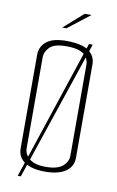

<svg xmlns="http://www.w3.org/2000/svg" viewBox="-91 -820 557 913"><g transform="rotate(10 187.5 -363.0)"><path d="M186 2Q123 2 88 -21Q53 -44 53 -88V-539Q53 -579 84.5 -604Q116 -629 185 -628Q257 -627 289 -602.5Q321 -578 320 -538V-89Q320 -45 284.5 -21.5Q249 2 186 2ZM185 -21Q241 -21 266.5 -42.5Q292 -64 292 -94V-532Q292 -550 283 -566.5Q274 -583 250 -593Q226 -603 183 -603Q125 -603 103 -580.5Q81 -558 81 -533V-93Q81 -64 106.5 -42.5Q132 -21 185 -21ZM62 44 287 -632H305L77 44ZM148 -687 242 -770H275L168 -687Z"/></g></svg>

Font: Smooch Sans Thin ExtraLight
Style: Regular
Weight: 250
Version: Version 1.010